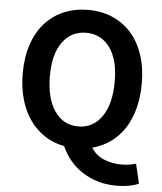

<svg xmlns="http://www.w3.org/2000/svg" viewBox="-62 -807 894 1062"><g transform="rotate(5 385.0 -276.5)"><path d="M205 -373Q205 -248 253.5 -177.5Q302 -107 385 -107Q468 -107 516.5 -177.5Q565 -248 565 -373Q565 -493 516.5 -560Q468 -627 385 -627Q302 -627 253.5 -560Q205 -493 205 -373ZM748 179Q729 188 697 194.5Q665 201 624 201Q567 201 519.5 186.5Q472 172 433 146.5Q394 121 365 85.5Q336 50 317 8Q258 -3 209.5 -34.5Q161 -66 126.5 -114.5Q92 -163 73 -228.5Q54 -294 54 -373Q54 -463 78 -534Q102 -605 146 -654Q190 -703 251 -728.5Q312 -754 385 -754Q459 -754 519.5 -728Q580 -702 623.5 -653.5Q667 -605 691 -534Q715 -463 715 -373Q715 -297 698 -234Q681 -171 649.5 -123Q618 -75 573 -43Q528 -11 473 3Q499 45 544.5 63.5Q590 82 641 82Q665 82 685.5 78.5Q706 75 722 70Z"/></g></svg>

Font: Kinto Sans
Style: Bold
Weight: 700
Designer: Authors: Ryoko NISHIZUKA  (kana & ideographs); Paul D. Hunt (Latin, Greek & Cyrillic); Wenlong ZHANG  (bopomofo); Sandol
Foundry: Adobe Systems Incorporated, ookami Inc.
Version: Version 0.001